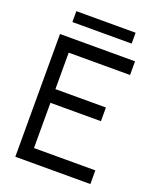

<svg xmlns="http://www.w3.org/2000/svg" viewBox="-154 -937 846 1029"><g transform="rotate(20 269.0 -422.5)"><path d="M60 0V-700H488V-622H138V-414H426V-336H138V-78H488V0ZM100.5 -845H438.5V-783H100.5Z"/></g></svg>

Font: Urbanist
Style: Regular
Weight: 400
Designer: Corey Hu
Foundry: Corey Hu
Version: Version 1.330; ttfautohint (v1.8.4.7-5d5b)